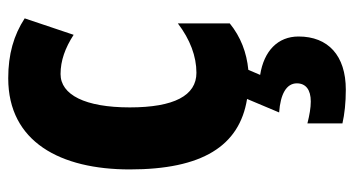

<svg xmlns="http://www.w3.org/2000/svg" viewBox="-212 -388 840 455"><g transform="rotate(-90 207.5 -160.0)"><path d="M349 128C349 79 315 46 258 37L270 9C311 5 348 -9 380 -35V-158C342 -129 302 -114 263 -114C209 -114 181 -167 181 -272C181 -378 211 -436 260 -436C292 -436 322 -425 353 -405L392 -521C352 -547 307 -560 250 -560C99 -560 34 -436 34 -272C34 -101 89 -12 201 6L169 82C212 85 238 99 238 124C238 145 223 157 195 157C180 157 163 154 143 149V232C165 237 192 240 223 240C304 240 349 198 349 128Z"/></g></svg>

Font: Noto Sans Thai Looped ExtraCondensed ExtraBold
Style: Regular
Weight: 800
Width: 2
Designer: Sasikarn Vongin, Ben Mitchell
Foundry: The Fontpad Ltd
Version: Version 1.001